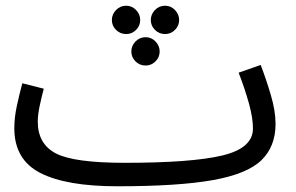

<svg xmlns="http://www.w3.org/2000/svg" viewBox="-20 -630 1033 671"><path d="M390 21Q603 21 723.5 -0.5Q844 -22 893.5 -70Q943 -118 943 -197Q943 -242 926.5 -298Q910 -354 891 -403L814 -376Q836 -319 850 -268.5Q864 -218 864 -181Q864 -112 756.5 -86.5Q649 -61 416 -61ZM390 21 436 -11 416 -61Q238 -61 175 -94Q112 -127 112 -205Q112 -230 119.5 -264Q127 -298 133 -320L58 -339Q48 -302 39 -260.5Q30 -219 30 -182Q30 -72 121 -25.5Q212 21 390 21ZM421 -511Q441 -511 455.5 -525.5Q470 -540 470 -560Q470 -580 455.5 -595Q441 -610 421 -610Q400 -610 385.5 -595Q371 -580 371 -560Q371 -540 385.5 -525.5Q400 -511 421 -511ZM557 -511Q577 -511 591.5 -525.5Q606 -540 606 -560Q606 -580 591.5 -595Q577 -610 557 -610Q536 -610 521.5 -595Q507 -580 507 -560Q507 -540 521.5 -525.5Q536 -511 557 -511ZM489 -401Q509 -401 523.5 -415.5Q538 -430 538 -450Q538 -470 523.5 -485Q509 -500 489 -500Q468 -500 453.5 -485Q439 -470 439 -450Q439 -430 453.5 -415.5Q468 -401 489 -401Z"/></svg>

Font: Noto Sans Arabic
Style: Regular
Weight: 400
Designer: Nadine Chahine - Monotype Design Team
Foundry: Monotype Imaging Inc.
Version: Version 1.902